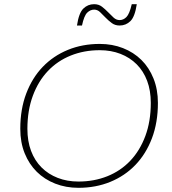

<svg xmlns="http://www.w3.org/2000/svg" viewBox="-20 -888 820 918"><path d="M355 10Q295 10 244 -10Q193 -30 156 -66.5Q119 -103 98 -155Q77 -207 77 -272Q77 -366 105.5 -441Q134 -516 184.5 -568.5Q235 -621 304.5 -649.5Q374 -678 457 -678Q517 -678 568 -658Q619 -638 656 -601.5Q693 -565 714 -512.5Q735 -460 735 -396Q735 -302 706.5 -227Q678 -152 627.5 -99.5Q577 -47 507.5 -18.5Q438 10 355 10ZM355 -20Q430 -20 493.5 -45.5Q557 -71 603 -119.5Q649 -168 675 -238Q701 -308 701 -396Q701 -455 683.5 -501.5Q666 -548 633.5 -580.5Q601 -613 556 -630.5Q511 -648 457 -648Q382 -648 318.5 -622.5Q255 -597 209 -548.5Q163 -500 137 -430Q111 -360 111 -272Q111 -213 128.5 -166.5Q146 -120 178.5 -87.5Q211 -55 256 -37.5Q301 -20 355 -20ZM552 -766Q530 -766 514 -778Q498 -790 484.5 -804Q471 -818 458.5 -830Q446 -842 430 -842Q412 -842 397 -827.5Q382 -813 372 -766H348Q357 -826 378.5 -847Q400 -868 430 -868Q452 -868 467.5 -856Q483 -844 496.5 -830Q510 -816 523 -804Q536 -792 552 -792Q570 -792 584.5 -806.5Q599 -821 610 -868H634Q625 -808 603.5 -787Q582 -766 552 -766Z"/></svg>

Font: Celebes Thin
Style: Italic
Weight: 250
Italic angle: -10°
Designer: Anugrah Pasau
Foundry: Lafontype
Version: Version 1.000; ttfautohint (v1.8.4)